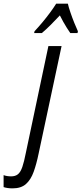

<svg xmlns="http://www.w3.org/2000/svg" viewBox="-149 -786 445 1046"><path d="M-80.6 240.2Q-94.2 240.2 -106.4 238.5Q-118.7 236.8 -129.4 233.4V168Q-121.1 171.4 -110.1 173.1Q-99.1 174.8 -88.4 174.8Q-65.4 174.8 -51.3 163.3Q-37.1 151.9 -27.3 123.5Q-17.6 95.2 -7.8 44.9L114.7 -535.2H186.5L61.5 50.3Q49.8 107.4 34.4 150.1Q19 192.9 -7.6 216.6Q-34.2 240.2 -80.6 240.2ZM37.1 -606 39.1 -615.7Q62 -640.1 83.3 -665.8Q104.5 -691.4 123.5 -717Q142.6 -742.7 157.2 -766.1H220.7Q224.6 -748 234.4 -719.2Q244.1 -690.4 255.6 -661.9Q267.1 -633.3 275.4 -615.7L273.4 -606H233.9Q225.1 -618.7 215.3 -634Q205.6 -649.4 196 -666.5Q186.5 -683.6 177.2 -702.1Q150.9 -673.8 126 -649.2Q101.1 -624.5 79.1 -606Z"/></svg>

Font: Open Sans Condensed
Style: Italic
Weight: 400
Width: 3
Italic angle: -12°
Designer: Monotype Design Team
Foundry: Monotype Imaging Inc.
Version: Version 3.000